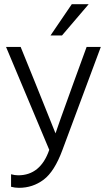

<svg xmlns="http://www.w3.org/2000/svg" viewBox="-20 -732 522 920"><path d="M279 -13Q241 90 189 129Q137 168 71 168Q51 168 33 163V103Q51 108 67 108Q174 108 216 -14L9 -507H79L148 -337L246 -93Q253 -116 333 -337L395 -507H463ZM277 -562H222L324 -712H405Z"/></svg>

Font: Hind Vadodara Light
Style: Regular
Weight: 300
Designer: Hitesh Malaviya
Foundry: Indian Type Foundry
Version: Version 1.000;PS 1.0;hotconv 1.0.86;makeotf.lib2.5.63406; tt